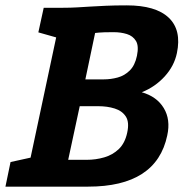

<svg xmlns="http://www.w3.org/2000/svg" viewBox="-64 -696 684 716"><path d="M259 -100Q293.3 -100 324.8 -109.2Q356.3 -118.3 379.2 -140.3Q402 -162.3 410.3 -201Q419 -240.3 405.2 -261.5Q391.3 -282.7 363.8 -291.3Q336.3 -300 302 -300H233.3L190.3 -100ZM360.3 -576Q320.3 -576 305.5 -574.5Q290.7 -573 290.7 -573L254.3 -400H323Q349.3 -400 375 -407Q400.7 -414 420 -433.2Q439.3 -452.3 446.7 -488Q454.3 -524.7 443 -543.3Q431.7 -562 409.2 -569Q386.7 -576 360.3 -576ZM264.7 0H27L169 -667Q199.7 -667 223.8 -668.5Q248 -670 273.3 -671.5Q298.7 -673 331 -674.5Q363.3 -676 408.7 -676Q516.7 -676 565.2 -630Q613.7 -584 595.7 -498Q585.7 -450 550.2 -411Q514.7 -372 464.7 -352Q520.7 -336 546.7 -293Q572.7 -250 559.7 -191Q519.7 0 264.7 0ZM99 -667H179L173 -548.7L79 -575.3ZM-43.7 0 -24.7 -91.7 81 -115 36.3 0Z"/></svg>

Font: Epunda Slab Light
Style: Italic
Weight: 300
Italic angle: -12°
Designer: Simon Atzbach
Foundry: typofactur
Version: Version 1.102